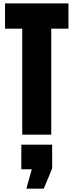

<svg xmlns="http://www.w3.org/2000/svg" viewBox="-20 -798 436 1138"><path d="M106.4 205.1V59.6H289.1V200.7L239.3 320.3H136.2L168.5 205.1ZM9.8 -777.8H385.7V-627.9H283.7V0H111.8V-627.9H9.8Z"/></svg>

Font: Anton
Style: Regular
Weight: 400
Foundry: vernon adams
Version: Version 1.000